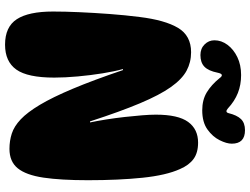

<svg xmlns="http://www.w3.org/2000/svg" viewBox="-132 -826 966 741"><g transform="rotate(90 350.5 -456.0)"><path d="M182 -711Q221 -711 253.5 -693.5Q286 -676 316.5 -633Q347 -590 379 -514Q411 -438 449 -321H453Q447 -349 441.5 -384Q436 -419 432 -454.5Q428 -490 425.5 -521.5Q423 -553 423 -575Q423 -661 451 -699.5Q479 -738 531 -738Q570 -738 594 -720.5Q618 -703 633 -668Q657 -615 666.5 -523.5Q676 -432 676 -313Q676 -208 666 -141Q656 -74 630 -42Q604 -10 555 -10Q524 -10 496 -19Q468 -28 441 -53.5Q414 -79 385 -127.5Q356 -176 323 -254.5Q290 -333 251 -448H247Q256 -416 263.5 -369.5Q271 -323 275.5 -273.5Q280 -224 280 -183Q280 -80 249 -36.5Q218 7 153 7Q84 7 54.5 -38.5Q25 -84 25 -178Q25 -223 27.5 -279.5Q30 -336 34.5 -396.5Q39 -457 46 -512Q58 -610 88 -660.5Q118 -711 182 -711ZM270 -904Q308 -904 339.5 -891.5Q371 -879 399 -853Q406 -847 410.5 -847.5Q415 -848 417 -855Q425 -888 440 -903.5Q455 -919 483 -919Q535 -919 535 -868Q535 -848 521.5 -821Q508 -794 480 -774Q452 -754 406 -754Q366 -754 337 -771.5Q308 -789 282 -821Q275 -831 269.5 -829.5Q264 -828 261 -813Q254 -778 238 -762.5Q222 -747 193 -747Q168 -747 152 -763Q136 -779 136 -801Q136 -828 153.5 -851.5Q171 -875 201 -889.5Q231 -904 270 -904Z"/></g></svg>

Font: DynaPuff
Style: Bold
Weight: 700
Designer: Toshi Omagari, Jennifer Daniel
Foundry: Google Fonts
Version: Version 2.000